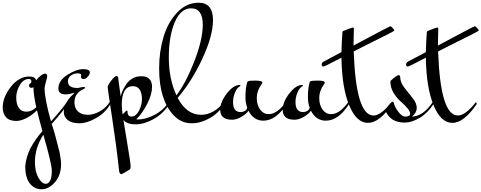

<svg xmlns="http://www.w3.org/2000/svg" viewBox="-20 -859 3531 1408"><path d="M246 -72Q226 -162 225 -220Q219 -215 209 -215Q193 -215 193 -235Q193 -241 201.5 -246.5Q210 -252 210 -261Q210 -280 193 -280Q152 -280 125.5 -235.5Q99 -191 99 -143.5Q99 -96 118 -68Q137 -40 174 -40Q211 -40 246 -72ZM298 129Q236 225 236 330Q236 399 261.5 444Q287 489 316 489Q335 489 347.5 466Q360 443 360 393.5Q360 344 298 129ZM477 -98Q449 -51 359 50Q377 103 386.5 140.5Q396 178 405 211.5Q414 245 418 263Q428 317 428 343Q428 426 382.5 477.5Q337 529 284.5 529Q232 529 198.5 486Q165 443 165 360Q172 288 204 227Q236 166 291 102Q265 8 251 -50Q213 -12 172 8Q131 28 100 28Q49 28 24.5 1Q0 -26 0 -70Q0 -147 59.5 -222.5Q119 -298 195 -298Q237 -298 245 -270Q260 -290 279 -304.5Q298 -319 312 -319Q326 -319 326 -298Q326 -292 316.5 -258Q307 -224 307 -213Q307 -134 354 31Q435 -58 470 -110Z M574 -296 575 -309Q575 -321 548 -321Q521 -321 499.5 -305Q478 -289 478 -262Q478 -214 547 -214Q558 -214 569.5 -217.5Q581 -221 593 -221Q605 -221 605 -213Q605 -212 597 -208.5Q589 -205 577.5 -198Q566 -191 554 -180Q526 -154 526 -109Q526 -64 553 -40.5Q580 -17 623 -17Q666 -17 711 -42Q756 -67 784 -110L791 -98Q753 -32 685.5 6.5Q618 45 562.5 45Q507 45 477.5 22Q448 -1 448 -37.5Q448 -74 466 -105Q484 -136 497.5 -149.5Q511 -163 517.5 -168.5Q524 -174 524 -176.5Q524 -179 523 -179Q491 -167 461 -167Q408 -167 408 -210Q408 -268 474 -310Q540 -352 589.5 -352Q639 -352 639 -328Q639 -313 623 -296Q607 -279 594 -279Q574 -279 574 -296Z M879 -20 906 -47Q908 -48 911.5 -48Q915 -48 915 -40Q915 -4 946 -4Q978 -6 999.5 -47.5Q1021 -89 1021 -132.5Q1021 -176 1004.5 -201.5Q988 -227 955 -227Q873 -227 873 -91Q873 -64 879 -20ZM994 17Q1049 17 1114 -17Q1179 -51 1217 -110L1224 -98Q1176 -24 1106 14.5Q1036 53 974 53Q912 53 885 21Q892 70 907 154Q938 338 938 359.5Q938 381 932 383.5Q926 386 911 396Q876 418 871 418Q855 418 853 390Q835 220 802.5 7Q770 -206 769.5 -219.5Q769 -233 795.5 -267.5Q822 -302 835 -301.5Q848 -301 848 -276L865 -152Q872 -184 894 -222Q937 -300 1016 -300Q1095 -300 1095 -221Q1095 -167 1059 -96.5Q1023 -26 979 16Q984 17 994 17Z M1467 -677Q1467 -798 1381 -798Q1305 -798 1261.5 -696Q1218 -594 1218 -437.5Q1218 -281 1274 -160Q1344 -252 1405.5 -410.5Q1467 -569 1467 -677ZM1456 -17Q1500 -17 1545 -42Q1590 -67 1618 -110L1625 -98Q1587 -32 1519.5 6.5Q1452 45 1388 45H1385Q1308 45 1253 -14Q1147 -126 1147 -358Q1147 -479 1178.5 -586Q1210 -693 1278 -766Q1346 -839 1437 -839Q1542 -839 1542 -711Q1542 -598 1465.5 -432Q1389 -266 1283 -141Q1348 -17 1456 -17Z M1798 -262Q1801 -268 1852.5 -268Q1904 -268 1904 -253Q1904 -250 1898 -241Q1863 -193 1863 -141Q1863 -89 1887.5 -55.5Q1912 -22 1950 -22Q2012 -22 2076 -110L2083 -98Q2005 26 1911 26Q1840 26 1802 -47Q1786 -23 1750 -2Q1714 19 1682 19Q1595 19 1595 -54Q1595 -111 1643.5 -173.5Q1692 -236 1739 -236Q1743 -236 1743 -233Q1743 -230 1739 -226Q1718 -215 1703.5 -180.5Q1689 -146 1689 -110Q1689 -37 1745 -37Q1761 -37 1775.5 -45.5Q1790 -54 1793 -70Q1780 -105 1780 -143Q1780 -181 1783 -207Q1791 -262 1798 -262Z M2256 -262Q2259 -268 2310.5 -268Q2362 -268 2362 -253Q2362 -250 2356 -241Q2321 -193 2321 -141Q2321 -89 2345.5 -55.5Q2370 -22 2408 -22Q2470 -22 2534 -110L2541 -98Q2463 26 2369 26Q2298 26 2260 -47Q2244 -23 2208 -2Q2172 19 2140 19Q2053 19 2053 -54Q2053 -111 2101.5 -173.5Q2150 -236 2197 -236Q2201 -236 2201 -233Q2201 -230 2197 -226Q2176 -215 2161.5 -180.5Q2147 -146 2147 -110Q2147 -37 2203 -37Q2219 -37 2233.5 -45.5Q2248 -54 2251 -70Q2238 -105 2238 -143Q2238 -181 2241 -207Q2249 -262 2256 -262Z M2574 -482Q2590 -12 2719 -12Q2774 -12 2851 -110L2858 -98Q2764 42 2678.5 42Q2593 42 2540 -88.5Q2487 -219 2484 -436Q2360 -371 2352 -371Q2339 -371 2339 -385Q2339 -399 2353 -407L2484 -477Q2486 -553 2491 -621Q2491 -630 2500 -633Q2560 -657 2567.5 -657Q2575 -657 2575 -648Q2573 -598 2573 -557V-525L2625 -553Q2836 -666 2841.5 -666Q2847 -666 2850 -663Q2872 -641 2872 -638Q2872 -635 2866 -630.5Q2860 -626 2821.5 -606.5Q2783 -587 2706.5 -549Q2630 -511 2574 -482Z M3153 -110 3160 -98Q3118 -31 3059 4.5Q3000 40 2947 40Q2840 40 2805 -52Q2805 -57 2828 -85Q2851 -113 2858.5 -113Q2866 -113 2867 -108Q2873 -76 2900.5 -40Q2928 -4 2951 -4Q2987 -4 2988 -24Q2988 -55 2915 -118Q2888 -142 2865.5 -179.5Q2843 -217 2843 -257Q2843 -265 2846 -268Q2890 -308 2904 -308Q2915 -308 2915 -291Q2916 -254 2946.5 -214.5Q2977 -175 3006.5 -139Q3036 -103 3036 -67.5Q3036 -32 3001 -4Q3083 -6 3153 -110Z M3193 -482Q3209 -12 3338 -12Q3393 -12 3470 -110L3477 -98Q3383 42 3297.5 42Q3212 42 3159 -88.5Q3106 -219 3103 -436Q2979 -371 2971 -371Q2958 -371 2958 -385Q2958 -399 2972 -407L3103 -477Q3105 -553 3110 -621Q3110 -630 3119 -633Q3179 -657 3186.5 -657Q3194 -657 3194 -648Q3192 -598 3192 -557V-525L3244 -553Q3455 -666 3460.5 -666Q3466 -666 3469 -663Q3491 -641 3491 -638Q3491 -635 3485 -630.5Q3479 -626 3440.5 -606.5Q3402 -587 3325.5 -549Q3249 -511 3193 -482Z"/></svg>

Font: Mr Bedfort
Style: Regular
Weight: 400
Designer: Alejandro Paul
Foundry: Alejandro Paul
Version: Version 1.000